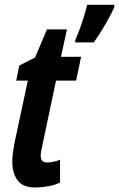

<svg xmlns="http://www.w3.org/2000/svg" viewBox="-20 -786 505 815"><path d="M129.9 9.8Q76.7 9.8 54.4 -20.8Q32.2 -51.3 32.2 -100.1Q32.2 -116.7 34.7 -136.2Q37.1 -155.8 42 -181.2L98.1 -443.8H48.8L62 -507.8L128.9 -542L179.2 -661.1H264.2L238.8 -544.9H324.2L303.2 -443.8H217.8L159.2 -166Q156.7 -154.8 154.8 -144.8Q152.8 -134.8 152.8 -127Q152.8 -110.4 159.7 -103.3Q166.5 -96.2 182.1 -96.2Q189.5 -96.2 204.6 -98.9Q219.7 -101.6 234.9 -107.9V-11.2Q212.4 0 182.6 4.9Q152.8 9.8 129.9 9.8ZM299.3 -606V-615.7Q310.5 -641.6 319.8 -666.7Q329.1 -691.9 336.7 -716.8Q344.2 -741.7 350.1 -765.6H465.3V-755.9Q454.6 -731.4 439.9 -705.1Q425.3 -678.7 409.4 -653.1Q393.6 -627.4 377.9 -606Z"/></svg>

Font: Open Sans Condensed
Style: Italic
Weight: 400
Width: 3
Italic angle: -12°
Designer: Monotype Design Team
Foundry: Monotype Imaging Inc.
Version: Version 3.000